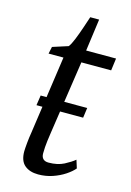

<svg xmlns="http://www.w3.org/2000/svg" viewBox="-108 -738 549 803"><g transform="rotate(15 166.0 -336.0)"><path d="M58.5 -268 65 -311.5H266.5L260.5 -268ZM146 -169.5Q143 -149.5 141.2 -135Q139.5 -120.5 138.5 -108Q137.5 -95.5 137.5 -80.5Q137.5 -65 145.5 -57Q153.5 -49 169 -49Q208 -49 235.5 -63.2Q263 -77.5 279 -91L290 -56Q277 -40.5 254 -25.2Q231 -10 201.8 0Q172.5 10 140 10Q103 10 81 -8.5Q59 -27 59 -68.5Q59 -75.5 59.8 -84.8Q60.5 -94 61.5 -105Q62.5 -116 64 -127.8Q65.5 -139.5 67.5 -151L116 -489.5H51.5L58 -520L125 -541.5Q134 -553 144.2 -578.5Q154.5 -604 164.2 -632.8Q174 -661.5 180.5 -681.5H219L200 -542.5H329.5L322.5 -489.5H193.5Z"/></g></svg>

Font: Merriweather 48pt Light
Style: Italic
Weight: 300
Italic angle: -7.8°
Version: Version 2.101